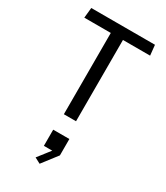

<svg xmlns="http://www.w3.org/2000/svg" viewBox="-263 -838 1147 1326"><g transform="rotate(30 310.0 -175.0)"><path d="M258.7 -730H355.7V0H258.7ZM55.8 -730H563.8L572.2 -648.2H47.5ZM248.3 129.2H377.2V259.7L284.5 380L238.7 355.8L339.5 226.7V258H248.3Z"/></g></svg>

Font: Monaspace Krypton Var ExLight
Style: Regular
Weight: 200
Designer: Riley Cran and the Lettermatic Team
Version: Version 1.200 (Monaspace Krypton Var)